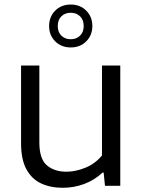

<svg xmlns="http://www.w3.org/2000/svg" viewBox="-20 -838 644 866"><path d="M263 9Q207.5 9 165.2 -10.8Q123 -30.5 99 -74.8Q75 -119 75 -191.5V-542.5H157.5V-195.5Q157.5 -121.5 191.2 -92.5Q225 -63.5 279.5 -63.5Q320 -63.5 364 -81Q408 -98.5 440 -136.5V-542.5H522.5V0H453.5L447.5 -59.5H442.5Q406 -25.5 359.8 -8.2Q313.5 9 263 9ZM299 -624Q256.5 -624 229 -651.5Q201.5 -679 201.5 -720.5Q201.5 -762.5 229 -790Q256.5 -817.5 299 -817.5Q341.5 -817.5 369 -790Q396.5 -762.5 396.5 -720.5Q396.5 -679 369 -651.5Q341.5 -624 299 -624ZM299 -661Q324.5 -661 341 -677Q357.5 -693 357.5 -720.5Q357.5 -748.5 341 -764.5Q324.5 -780.5 299 -780.5Q273.5 -780.5 257 -764.5Q240.5 -748.5 240.5 -720.5Q240.5 -693 257 -677Q273.5 -661 299 -661Z"/></svg>

Font: Encode Sans SmExp
Style: Regular
Weight: 400
Width: 6
Designer: Multiple Designers
Foundry: Impallari Type
Version: Version 3.002; ttfautohint (v1.8.3) -l 8 -r 50 -G 200 -x 14 